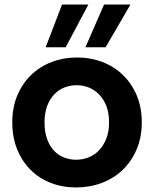

<svg xmlns="http://www.w3.org/2000/svg" viewBox="-20 -816 678 845"><path d="M604 -277Q604 -212 581.5 -159Q559 -106 520 -68.5Q481 -31 428 -11Q375 9 315 9Q255 9 203.5 -11Q152 -31 114.5 -68.5Q77 -106 55.5 -159Q34 -212 34 -277Q34 -343 56 -395.5Q78 -448 116.5 -485.5Q155 -523 207 -543Q259 -563 319 -563Q379 -563 431 -543Q483 -523 521.5 -485.5Q560 -448 582 -395.5Q604 -343 604 -277ZM176 -277Q176 -236 187 -205Q198 -174 217 -153.5Q236 -133 261.5 -123Q287 -113 315 -113Q343 -113 369 -123Q395 -133 415 -153.5Q435 -174 447.5 -205Q460 -236 460 -277Q460 -319 448 -349.5Q436 -380 416 -400.5Q396 -421 370.5 -431Q345 -441 317 -441Q289 -441 263.5 -431Q238 -421 218.5 -400.5Q199 -380 187.5 -349.5Q176 -319 176 -277ZM369 -796 269 -608H181L253 -796ZM554 -796 445 -608H356L438 -796Z"/></svg>

Font: SVN-Poppins SemiBold
Style: Regular
Weight: 600
Designer: Ninad Kale (Devanagari), Jonny Pinhorn (Latin)
Foundry: Indian Type Foundry
Version: Version 3.002 2017